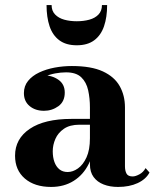

<svg xmlns="http://www.w3.org/2000/svg" viewBox="-20 -729 620 759"><path d="M446.5 10Q414.5 10 389.5 0.2Q364.5 -9.5 350 -29.2Q335.5 -49 335.5 -79.5V-304.5Q335.5 -340.5 328.5 -372.2Q321.5 -404 301.2 -423.5Q281 -443 241 -443Q221 -443 198 -438.8Q175 -434.5 154.5 -424.8Q134 -415 120.8 -399.5Q107.5 -384 107.5 -361H75.5Q75.5 -392.5 99 -411.8Q122.5 -431 154 -431Q186.5 -431 211.2 -413.5Q236 -396 236 -363Q236 -327.5 210.8 -309.2Q185.5 -291 154 -291Q119.5 -291 97 -309.8Q74.5 -328.5 74.5 -361Q74.5 -389 91 -409.2Q107.5 -429.5 135 -442.5Q162.5 -455.5 196.2 -461.8Q230 -468 264 -468Q340.5 -468 386.5 -446.8Q432.5 -425.5 453.2 -388.5Q474 -351.5 474 -304.5V-71.5Q474 -54.5 480 -43Q486 -31.5 504.5 -31.5Q515.5 -31.5 531 -39.8Q546.5 -48 555.5 -64.5L571 -47Q557 -20.5 524.2 -5.2Q491.5 10 446.5 10ZM182 10Q117 10 78.2 -23.2Q39.5 -56.5 39.5 -113.5Q39.5 -180.5 97.8 -219.8Q156 -259 262.5 -259H382V-236H294Q256 -236 232.8 -220Q209.5 -204 199 -180Q188.5 -156 188.5 -131Q188.5 -107 195.2 -88.5Q202 -70 215 -59.5Q228 -49 247.5 -49Q268 -49 288.2 -63.2Q308.5 -77.5 322 -107Q335.5 -136.5 335.5 -182.5H352Q352 -124.5 330.8 -81.2Q309.5 -38 271.2 -14Q233 10 182 10ZM283.5 -550Q241 -550 214.5 -569.8Q188 -589.5 176 -625.2Q164 -661 164 -709H184Q184 -686 197.8 -671.8Q211.5 -657.5 234 -651.2Q256.5 -645 283.5 -645Q310.5 -645 333.2 -651.2Q356 -657.5 369.5 -671.8Q383 -686 383 -709H403.5Q403.5 -661 391.2 -625.2Q379 -589.5 352.5 -569.8Q326 -550 283.5 -550Z"/></svg>

Font: Bodoni Moda SC 9pt
Style: Bold
Weight: 700
Designer: Owen Earl
Foundry: indestructible type
Version: Version 2.005